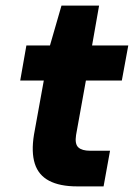

<svg xmlns="http://www.w3.org/2000/svg" viewBox="-20 -664 482 684"><path d="M255 0Q193 0 155 -20Q117 -40 104 -81Q91 -122 101 -184L136 -377H52L74 -502H158L199 -644H333L308 -502H437L414 -377H286L251 -183Q246 -151 259 -139Q272 -127 301 -127H372L349 0Z"/></svg>

Font: DM Sans 16pt Black
Style: Italic
Weight: 900
Italic angle: -10°
Version: Version 4.004;gftools[0.9.30]